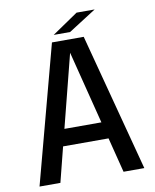

<svg xmlns="http://www.w3.org/2000/svg" viewBox="-94 -944 821 1015"><g transform="rotate(-10 316.5 -436.0)"><path d="M35 0 232 -739H402.5L597.5 0H486L438.5 -187.5H194.5L147 0ZM217.5 -277.5H416L317 -668.5ZM248 -776.5 387.5 -871.5H484.5L336 -776.5Z"/></g></svg>

Font: Epilogue Medium
Style: Regular
Weight: 500
Designer: Tyler Finck
Foundry: Etcetera Type Co
Version: Version 2.111; ttfautohint (v1.8.3)